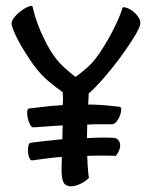

<svg xmlns="http://www.w3.org/2000/svg" viewBox="-20 -616 516 665"><path d="M462.9 -522.5Q457 -506.8 438 -477.1Q418.9 -447.3 393.6 -413.1Q368.2 -378.9 339.8 -346.2Q311.5 -313.5 287.1 -292Q287.1 -283.2 286.6 -273.4Q286.1 -263.7 285.2 -253.9Q304.7 -253.9 323.2 -252.9Q339.8 -252 358.9 -250Q377.9 -248 394.5 -246.1Q400.4 -245.1 399.9 -235.4Q399.4 -225.6 395 -214.4Q390.6 -203.1 383.3 -194.3Q376 -185.5 367.2 -185.5H311.5Q296.9 -185.5 282.2 -184.6Q282.2 -171.9 281.7 -160.2Q281.2 -148.4 281.2 -137.7Q320.3 -139.6 338.9 -139.6Q357.4 -139.6 372.1 -138.7Q380.9 -138.7 387.2 -133.3Q393.6 -127.9 395.5 -119.1Q397.5 -110.4 394 -99.1Q390.6 -87.9 380.9 -76.2Q365.2 -77.1 348.1 -77.1Q331.1 -77.1 316.4 -77.1Q298.8 -77.1 282.2 -76.2Q282.2 -61.5 283.2 -47.9Q284.2 -36.1 285.2 -23.4Q286.1 -10.7 288.1 0Q277.3 10.7 266.6 16.6Q255.9 22.5 247.1 25.4Q236.3 29.3 227.5 29.3Q204.1 29.3 198.2 11.7Q192.4 -5.9 193.4 -38.1Q193.4 -43 193.8 -51.8Q194.3 -60.5 194.3 -72.3Q175.8 -71.3 158.2 -69.3Q142.6 -67.4 124.5 -64.9Q106.4 -62.5 91.8 -60.5Q85.9 -59.6 82 -68.4Q78.1 -77.1 77.1 -88.4Q76.2 -99.6 78.1 -109.9Q80.1 -120.1 85 -121.1Q102.5 -124 122.1 -126Q141.6 -127.9 158.2 -129.9Q176.8 -131.8 196.3 -133.8Q196.3 -145.5 196.3 -157.7Q196.3 -169.9 197.3 -181.6Q180.7 -180.7 163.1 -179.7Q148.4 -178.7 130.4 -177.2Q112.3 -175.8 95.7 -174.8Q88.9 -174.8 84 -184.6Q79.1 -194.3 76.2 -206.5Q73.2 -218.8 74.2 -229Q75.2 -239.3 80.1 -240.2Q96.7 -242.2 117.7 -244.6Q138.7 -247.1 156.2 -249Q176.8 -251 197.3 -252Q199.2 -276.4 197.3 -296.9Q175.8 -311.5 148.9 -334Q122.1 -356.4 98.6 -387.7Q83 -409.2 68.4 -432.6Q55.7 -452.1 42.5 -477.1Q29.3 -502 21.5 -525.4Q16.6 -538.1 26.9 -552.2Q37.1 -566.4 51.3 -577.1Q65.4 -587.9 78.6 -593.3Q91.8 -598.6 92.8 -592.8Q99.6 -562.5 109.9 -534.7Q120.1 -506.8 130.9 -485.4Q142.6 -460 156.2 -438.5Q174.8 -408.2 198.2 -386.2Q221.7 -364.3 241.2 -349.6Q257.8 -360.4 284.7 -384.3Q311.5 -408.2 340.8 -457Q355.5 -480.5 368.2 -504.9Q378.9 -525.4 389.2 -548.3Q399.4 -571.3 404.3 -588.9Q405.3 -592.8 417 -589.4Q428.7 -585.9 441.4 -576.2Q454.1 -566.4 461.9 -552.2Q469.7 -538.1 462.9 -522.5Z"/></svg>

Font: BKP Parklife Text
Style: Regular
Weight: 400
Designer: Font Diner, Inc.; LA MECHKY PLUS GmbH
Foundry: Font Diner, Inc.; LA MECHKY PLUS GmbH
Version: Version 1.007